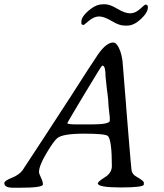

<svg xmlns="http://www.w3.org/2000/svg" viewBox="-53 -884 771 903"><path d="M463.4 -331.5Q455.6 -394 455.6 -417.5L452.1 -447.3L450.7 -456.1L449.2 -469.2Q443.4 -522 443.4 -523.9Q443.4 -575.2 429.2 -575.2H427.2Q424.3 -575.2 344.2 -441.7Q264.2 -308.1 264.2 -306.6V-304.2Q264.2 -298.8 315.9 -298.8H374.5Q463.4 -298.8 463.4 -316.4ZM430.7 -863.8H441.9Q463.9 -863.8 499.3 -842.5Q534.7 -821.3 558.8 -821.3Q583 -821.3 605.5 -841.8Q627.9 -862.3 630.9 -862.3Q642.6 -862.3 642.6 -850.1Q642.6 -824.7 609.4 -794.2Q576.2 -763.7 546.4 -763.7H531.7Q507.8 -763.7 472.2 -785.2Q436.5 -806.6 413.1 -806.6Q389.6 -806.6 365.7 -786.6Q341.8 -766.6 341.3 -766.6Q329.6 -766.6 329.6 -775.4V-782.2Q329.6 -808.1 374 -842.3Q401.9 -863.8 430.7 -863.8ZM130.4 -74.7Q130.4 -67.9 139.6 -48.8Q148.9 -29.8 148.9 -16.6Q148.9 -1 39.1 -1H9.3Q-32.7 -1 -32.7 -22.9Q-32.7 -33.7 1.7 -47.4Q36.1 -61 52.2 -82Q53.7 -83.5 153.3 -236.1Q252.9 -388.7 269.5 -414.6L277.8 -427.2Q286.6 -440.4 301.8 -464.8Q316.9 -489.3 360.4 -555.9Q403.8 -622.6 408.2 -628.4Q447.3 -684.1 479.5 -684.1Q488.8 -684.1 497.1 -673.3Q515.6 -649.4 522.9 -599.6Q522.9 -599.1 527.8 -540Q532.7 -481 534.7 -454.1L539.6 -394.5L540.5 -379.9Q540.5 -377.4 552.5 -232.4Q564.5 -87.4 565.9 -81.5Q570.3 -63.5 586.9 -54.2Q623.5 -33.2 623.5 -25.4V-16.6Q623.5 -2.4 515.4 -2.4Q407.2 -2.4 407.2 -21.5Q407.2 -29.8 440.2 -50.3Q473.1 -70.8 473.1 -103Q473.1 -222.7 455.1 -243.7Q444.8 -255.4 342.8 -255.4Q240.7 -255.4 215.8 -233.9Q198.2 -218.8 164.3 -161.4Q130.4 -104 130.4 -74.7Z"/></svg>

Font: Averia Serif Libre Light
Style: Italic
Weight: 300
Italic angle: -8.5°
Version: Version 1.002